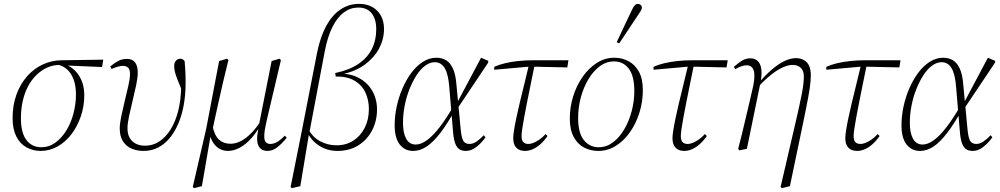

<svg xmlns="http://www.w3.org/2000/svg" viewBox="-20 -767 5162 991"><path d="M190 12Q150 12 116.5 -6.5Q83 -25 64 -63Q45 -101 45 -157Q45 -224 65 -279Q85 -334 120 -373.5Q155 -413 201.5 -434.5Q248 -456 300 -456L513 -459L507 -421L320 -429L290 -432Q253 -432 222 -417.5Q191 -403 166 -378Q141 -353 123.5 -319Q106 -285 97 -244Q88 -203 88 -157Q88 -81 116.5 -44Q145 -7 193 -7Q233 -7 266 -31Q299 -55 323 -94.5Q347 -134 359.5 -182.5Q372 -231 372 -279Q372 -324 360 -356.5Q348 -389 326.5 -408.5Q305 -428 275 -434L292 -440Q328 -435 355.5 -413Q383 -391 399 -356Q415 -321 415 -275Q415 -218 397 -166Q379 -114 348.5 -74Q318 -34 277 -11Q236 12 190 12Z M721 12Q687 12 659 0Q631 -12 614.5 -38Q598 -64 598 -104Q598 -129 606 -167Q614 -205 624 -246.5Q634 -288 642.5 -324.5Q651 -361 651 -385Q651 -410 640.5 -418.5Q630 -427 615 -427Q602 -427 587 -422.5Q572 -418 556 -411L549 -424Q572 -443 591.5 -453Q611 -463 635 -463Q664 -463 677.5 -444.5Q691 -426 691 -392Q691 -367 683 -328.5Q675 -290 664.5 -247.5Q654 -205 646 -167Q638 -129 638 -105Q638 -62 662.5 -38.5Q687 -15 730 -15Q769 -15 802.5 -37Q836 -59 861 -99.5Q886 -140 900 -195.5Q914 -251 915 -318Q915 -329 914 -342.5Q913 -356 912 -371L923 -332L925 -286Q908 -326 898 -351Q888 -376 883.5 -393.5Q879 -411 879 -425Q879 -445 889 -454.5Q899 -464 910 -464Q918 -464 923.5 -460.5Q929 -457 933 -451Q935 -434 936.5 -404Q938 -374 938 -339Q938 -279 928.5 -226Q919 -173 900.5 -129.5Q882 -86 856 -54.5Q830 -23 796 -5.5Q762 12 721 12Z M981 204 975 198 1044 -101 1111 -452 1152 -464 1159 -457Q1145 -401 1133.5 -352Q1122 -303 1112.5 -260Q1103 -217 1094 -177Q1085 -137 1077 -98L1071 -90L1022 194ZM1157 12Q1130 12 1109 -1.5Q1088 -15 1075 -39.5Q1062 -64 1058 -96L1076 -121Q1087 -67 1110.5 -46Q1134 -25 1169 -25Q1197 -25 1224.5 -39.5Q1252 -54 1279 -82Q1306 -110 1331 -150L1339 -141H1335Q1311 -92 1281 -57.5Q1251 -23 1219 -5.5Q1187 12 1157 12ZM1361 12Q1335 12 1321 -4Q1307 -20 1307 -51Q1307 -63 1309.5 -79Q1312 -95 1316 -118L1317 -124L1382 -452L1423 -464L1430 -457L1360 -160Q1355 -139 1352 -123.5Q1349 -108 1347 -97Q1345 -86 1344.5 -77.5Q1344 -69 1344 -63Q1344 -41 1352.5 -32.5Q1361 -24 1375 -24Q1392 -24 1410 -34Q1428 -44 1450 -67L1460 -56Q1433 -23 1409.5 -5.5Q1386 12 1361 12Z M1486 204 1480 198 1537 -87 1617 -497Q1634 -579 1664.5 -634.5Q1695 -690 1738 -718.5Q1781 -747 1833 -747Q1892 -747 1927 -711.5Q1962 -676 1962 -617Q1962 -565 1937 -517.5Q1912 -470 1863.5 -434Q1815 -398 1742 -383L1740 -387Q1786 -386 1820.5 -370.5Q1855 -355 1878.5 -329.5Q1902 -304 1914 -271.5Q1926 -239 1926 -203Q1926 -143 1900.5 -94Q1875 -45 1829 -16.5Q1783 12 1722 12Q1685 12 1654 -1Q1623 -14 1600 -36.5Q1577 -59 1565 -88L1568 -106Q1592 -60 1631.5 -38.5Q1671 -17 1717 -17Q1766 -17 1803.5 -41Q1841 -65 1862.5 -107.5Q1884 -150 1884 -204Q1884 -251 1866 -289.5Q1848 -328 1810 -350.5Q1772 -373 1713 -372L1710 -390Q1782 -405 1829 -436.5Q1876 -468 1899 -513.5Q1922 -559 1922 -616Q1922 -668 1898.5 -698Q1875 -728 1829 -728Q1789 -728 1755.5 -703.5Q1722 -679 1696.5 -629Q1671 -579 1656 -501L1577 -84L1575 -77L1530 194Z M2113 12Q2069 12 2043 -21.5Q2017 -55 2017 -121Q2017 -168 2027.5 -217Q2038 -266 2057.5 -311Q2077 -356 2103.5 -391.5Q2130 -427 2163 -448Q2196 -469 2232 -469Q2261 -469 2282.5 -456Q2304 -443 2318 -412.5Q2332 -382 2336 -329L2345 -233L2346 -224L2357 -108Q2361 -59 2370.5 -41.5Q2380 -24 2403 -24Q2422 -24 2440.5 -37Q2459 -50 2477 -69L2486 -58Q2465 -29 2439 -8.5Q2413 12 2385 12Q2364 12 2350.5 3Q2337 -6 2329 -28.5Q2321 -51 2318 -91L2299 -317Q2294 -384 2275.5 -415Q2257 -446 2224 -446Q2199 -446 2174.5 -428Q2150 -410 2129.5 -378Q2109 -346 2093 -305.5Q2077 -265 2068.5 -220.5Q2060 -176 2060 -132Q2060 -81 2076.5 -51Q2093 -21 2126 -21Q2153 -21 2184 -43.5Q2215 -66 2250 -111.5Q2285 -157 2324 -225L2334 -203L2330 -202Q2289 -128 2252.5 -80.5Q2216 -33 2182 -10.5Q2148 12 2113 12ZM2340 -205 2336 -230 2463 -469 2500 -453V-444Z M2531 -407V-422Q2555 -433 2586 -440.5Q2617 -448 2654 -452Q2691 -456 2733 -456H2914L2908 -419L2728 -423H2711ZM2690 12Q2661 12 2645 -4.5Q2629 -21 2629 -54Q2629 -68 2633 -94Q2637 -120 2644.5 -156Q2652 -192 2662.5 -236Q2673 -280 2685.5 -330.5Q2698 -381 2711 -436L2741 -439Q2730 -384 2719.5 -333.5Q2709 -283 2700.5 -239.5Q2692 -196 2685.5 -161Q2679 -126 2675.5 -101.5Q2672 -77 2672 -65Q2672 -43 2681 -33.5Q2690 -24 2707 -24Q2726 -24 2750.5 -38Q2775 -52 2796 -75L2806 -65Q2789 -40 2769 -22.5Q2749 -5 2729 3.5Q2709 12 2690 12Z M3068 12Q3029 12 2995.5 -5Q2962 -22 2941.5 -59.5Q2921 -97 2921 -155Q2921 -213 2938 -268.5Q2955 -324 2986.5 -369.5Q3018 -415 3060 -442Q3102 -469 3151 -469Q3191 -469 3224.5 -451Q3258 -433 3278 -396.5Q3298 -360 3298 -301Q3298 -242 3280.5 -186Q3263 -130 3232 -85.5Q3201 -41 3159 -14.5Q3117 12 3068 12ZM3070 -7Q3110 -7 3143.5 -32Q3177 -57 3202 -99.5Q3227 -142 3240.5 -193.5Q3254 -245 3254 -297Q3254 -375 3225.5 -412.5Q3197 -450 3150 -450Q3109 -450 3075 -424.5Q3041 -399 3016 -356.5Q2991 -314 2977.5 -262.5Q2964 -211 2964 -158Q2964 -81 2993.5 -44Q3023 -7 3070 -7ZM3163 -549Q3182 -590 3201 -630Q3220 -670 3239 -710Q3244 -721 3248.5 -729Q3253 -737 3259 -742Q3265 -747 3272 -747Q3281 -747 3287 -741.5Q3293 -736 3293 -728Q3293 -720 3287.5 -711Q3282 -702 3269 -683Q3246 -648 3222.5 -613Q3199 -578 3176 -543Z M3353 -407V-422Q3377 -433 3408 -440.5Q3439 -448 3476 -452Q3513 -456 3555 -456H3736L3730 -419L3550 -423H3533ZM3512 12Q3483 12 3467 -4.5Q3451 -21 3451 -54Q3451 -68 3455 -94Q3459 -120 3466.5 -156Q3474 -192 3484.5 -236Q3495 -280 3507.5 -330.5Q3520 -381 3533 -436L3563 -439Q3552 -384 3541.5 -333.5Q3531 -283 3522.5 -239.5Q3514 -196 3507.5 -161Q3501 -126 3497.5 -101.5Q3494 -77 3494 -65Q3494 -43 3503 -33.5Q3512 -24 3529 -24Q3548 -24 3572.5 -38Q3597 -52 3618 -75L3628 -65Q3611 -40 3591 -22.5Q3571 -5 3551 3.5Q3531 12 3512 12Z M3790 2Q3801 -39 3810.5 -79.5Q3820 -120 3829.5 -159.5Q3839 -199 3848 -238Q3857 -277 3866 -316Q3875 -358 3873.5 -383Q3872 -408 3861.5 -419Q3851 -430 3835 -430Q3821 -430 3806.5 -425Q3792 -420 3775 -410L3768 -422Q3794 -445 3812.5 -455.5Q3831 -466 3853 -466Q3878 -466 3892.5 -450.5Q3907 -435 3910 -406Q3913 -377 3904 -335L3835 1L3797 9ZM4009 198 4074 -82Q4089 -144 4099 -190Q4109 -236 4116 -270Q4123 -304 4126 -329Q4129 -354 4129 -372Q4129 -402 4113 -417Q4097 -432 4071 -432Q4050 -432 4022 -420Q3994 -408 3961 -382Q3928 -356 3889 -314L3884 -332H3890Q3927 -376 3961.5 -406Q3996 -436 4028 -451.5Q4060 -467 4088 -467Q4111 -467 4128.5 -457.5Q4146 -448 4155.5 -429Q4165 -410 4165 -379Q4165 -363 4163.5 -346Q4162 -329 4159 -309Q4156 -289 4151.5 -264.5Q4147 -240 4141 -210Q4135 -180 4127 -141L4057 194L4015 204Z M4245 -407V-422Q4269 -433 4300 -440.5Q4331 -448 4368 -452Q4405 -456 4447 -456H4628L4622 -419L4442 -423H4425ZM4404 12Q4375 12 4359 -4.5Q4343 -21 4343 -54Q4343 -68 4347 -94Q4351 -120 4358.5 -156Q4366 -192 4376.5 -236Q4387 -280 4399.5 -330.5Q4412 -381 4425 -436L4455 -439Q4444 -384 4433.5 -333.5Q4423 -283 4414.5 -239.5Q4406 -196 4399.5 -161Q4393 -126 4389.5 -101.5Q4386 -77 4386 -65Q4386 -43 4395 -33.5Q4404 -24 4421 -24Q4440 -24 4464.5 -38Q4489 -52 4510 -75L4520 -65Q4503 -40 4483 -22.5Q4463 -5 4443 3.5Q4423 12 4404 12Z M4729 12Q4685 12 4659 -21.5Q4633 -55 4633 -121Q4633 -168 4643.5 -217Q4654 -266 4673.5 -311Q4693 -356 4719.5 -391.5Q4746 -427 4779 -448Q4812 -469 4848 -469Q4877 -469 4898.5 -456Q4920 -443 4934 -412.5Q4948 -382 4952 -329L4961 -233L4962 -224L4973 -108Q4977 -59 4986.5 -41.5Q4996 -24 5019 -24Q5038 -24 5056.5 -37Q5075 -50 5093 -69L5102 -58Q5081 -29 5055 -8.5Q5029 12 5001 12Q4980 12 4966.5 3Q4953 -6 4945 -28.5Q4937 -51 4934 -91L4915 -317Q4910 -384 4891.5 -415Q4873 -446 4840 -446Q4815 -446 4790.5 -428Q4766 -410 4745.5 -378Q4725 -346 4709 -305.5Q4693 -265 4684.5 -220.5Q4676 -176 4676 -132Q4676 -81 4692.5 -51Q4709 -21 4742 -21Q4769 -21 4800 -43.5Q4831 -66 4866 -111.5Q4901 -157 4940 -225L4950 -203L4946 -202Q4905 -128 4868.5 -80.5Q4832 -33 4798 -10.5Q4764 12 4729 12ZM4956 -205 4952 -230 5079 -469 5116 -453V-444Z"/></svg>

Font: Source Serif 4 48pt Light
Style: Italic
Weight: 300
Italic angle: -12°
Designer: Frank Grießhammer
Foundry: Adobe Systems Incorporated
Version: Version 4.004;hotconv 1.0.116;makeotfexe 2.5.65601